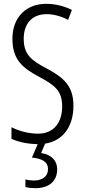

<svg xmlns="http://www.w3.org/2000/svg" viewBox="-20 -744 444 1004"><path d="M279 141C279 96 250 65 195 56L216 7C308 -7 364 -81 364 -191C364 -293 315 -338 222 -387C145 -428 104 -458 104 -542C104 -619 147 -670 224 -670C256 -670 297 -661 336 -640L356 -692C323 -709 274 -724 223 -724C118 -725 44 -654 45 -540C45 -427 104 -386 185 -342C270 -297 305 -267 305 -187C305 -104 262 -45 179 -45C135 -45 81 -57 40 -79V-18C79 0 129 9 177 10L147 80C197 85 231 100 231 141C231 178 202 200 157 200C143 200 126 198 113 194V234C127 238 146 240 164 240C236 240 279 204 279 141Z"/></svg>

Font: Noto Sans Bengali ExtraCondensed Light
Style: Regular
Weight: 300
Width: 2
Designer: Joana Ranito - Universal Thirst; Jelle Bosma - Monotype Design Team
Foundry: Universal Thirst ehf.
Version: Version 3.000